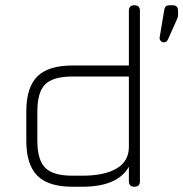

<svg xmlns="http://www.w3.org/2000/svg" viewBox="-20 -710 697 730"><path d="M603 -549Q596 -549 591 -554.5Q586 -560 587 -568L605 -675Q608 -690 624 -690H637Q657 -690 657 -668V-653Q657 -645 653 -637L619 -561Q614 -549 603 -549ZM255 0Q164 0 122 -42Q80 -84 80 -175V-286Q80 -378 122 -419.5Q164 -461 255 -461H470V-669Q470 -690 491 -690Q512 -690 512 -669V-21Q512 0 491 0Q470 0 470 -21V-76Q427 0 293 0ZM293 -42Q377 -42 423.5 -69.5Q470 -97 470 -151V-419H255Q182 -419 152 -389.5Q122 -360 122 -286V-175Q122 -102 152 -72Q182 -42 255 -42Z"/></svg>

Font: Jura Light
Style: Regular
Weight: 300
Designer: Daniel Johnson, Alexei Vanyashin
Foundry: Daniel Johnson
Version: Version 5.103